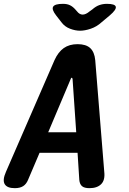

<svg xmlns="http://www.w3.org/2000/svg" viewBox="-54 -970 674 1000"><path d="M359 -33 350 -174H152L92 -33Q83 -11 66.5 -0.5Q50 10 23 10Q-17 10 -29.5 -11Q-42 -32 -23 -75L230 -657Q249 -699 278 -719.5Q307 -740 350 -740Q394 -740 416 -719.5Q438 -699 442 -657L489 -75Q494 -32 473 -11Q452 10 412 10Q385 10 373 -0.5Q361 -11 359 -33ZM343 -281 324 -558Q323 -565 319.5 -565Q316 -565 314 -558L197 -281ZM274 -950Q296 -950 311 -942.5Q326 -935 339 -920L347 -911Q360 -894 376.5 -894Q393 -894 413 -911L427 -921Q445 -937 463.5 -943.5Q482 -950 503 -950Q545 -950 549 -935Q553 -920 518 -890L475 -854Q450 -831 419 -820.5Q388 -810 363 -810Q338 -810 310.5 -820.5Q283 -831 266 -854L238 -890Q214 -921 223 -935.5Q232 -950 274 -950Z"/></svg>

Font: Maple Mono
Style: Bold Italic
Weight: 700
Italic angle: -10°
Monospace: yes
Designer: subframe7536
Version: Version 7.000